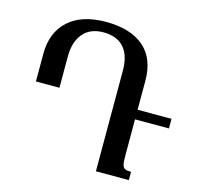

<svg xmlns="http://www.w3.org/2000/svg" viewBox="-105 -835 974 946"><g transform="rotate(15 382.0 -362.0)"><path d="M584 -297V-112Q584 -80 587.5 -66Q591 -52 600.5 -47Q610 -42 632 -42V0H464V-513Q464 -591 428 -631Q392 -671 324 -671Q256 -671 220 -628Q184 -585 184 -510V-351H64V-492Q64 -601 131.5 -662.5Q199 -724 323 -724Q448 -724 516 -665.5Q584 -607 584 -494V-346H757V-297Z"/></g></svg>

Font: Noto Serif Armenian Medium
Style: Regular
Weight: 500
Designer: Monotype Design team
Foundry: Monotype Imaging Inc.
Version: Version 1.000